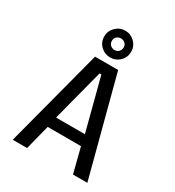

<svg xmlns="http://www.w3.org/2000/svg" viewBox="-217 -1060 1084 1188"><g transform="rotate(30 325.0 -466.5)"><path d="M592.5 0H490L445 -177H207L162 0H59.5L243.5 -700H408.5ZM319.5 -624 223 -253H429L332.5 -624ZM327 -742Q287 -742 258.5 -769.5Q230 -797 230 -838Q230 -877 258.5 -905Q287 -933 327 -933Q365.5 -933 393.8 -905Q422 -877 422 -838Q422 -797 393.8 -769.5Q365.5 -742 327 -742ZM327 -795.5Q344 -795.5 356.2 -807.2Q368.5 -819 368.5 -838.5Q368.5 -855.5 356.2 -866.8Q344 -878 327 -878Q309 -878 296.8 -866.8Q284.5 -855.5 284.5 -838.5Q284.5 -819 296.8 -807.2Q309 -795.5 327 -795.5Z"/></g></svg>

Font: Trispace
Style: Regular
Weight: 400
Designer: Tyler Finck
Foundry: Etcetera Type Company
Version: Version 1.210; ttfautohint (v1.8.3)